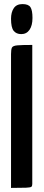

<svg xmlns="http://www.w3.org/2000/svg" viewBox="-20 -920 213 940"><path d="M34 0V-655Q34 -678 38.5 -687Q43 -696 65 -698Q87 -700 138 -700V-19Q138 -9 133.5 -5.5Q129 -2 107.5 -1Q86 0 34 0ZM84 -753Q60 -753 47 -769Q34 -785 34 -828Q34 -860 47.5 -880Q61 -900 90 -900Q119 -900 129 -885Q139 -870 139 -832Q139 -795 124.5 -774Q110 -753 84 -753Z"/></svg>

Font: Yanone Kaffeesatz SemiBold
Style: Regular
Weight: 600
Designer: Yanone (Cyrillic: Daniel Pouzeot, Huerta Tipografica, and Cyreal)
Foundry: Yanone
Version: Version 2.003